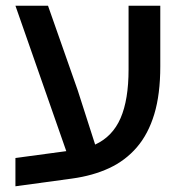

<svg xmlns="http://www.w3.org/2000/svg" viewBox="-20 -628 643 672"><path d="M34 -75 212 -99 34 -608H148L252 -312L313 -122Q374 -150 402 -214.5Q430 -279 430 -385V-608H541V-396Q541 -298 520 -228.5Q499 -159 459 -112.5Q419 -66 362 -39.5Q305 -13 232 -3L34 24Z"/></svg>

Font: IBM Plex Sans Hebrew Medm
Style: Regular
Weight: 500
Designer: Mike Abbink, Paul van der Laan, Pieter van Rosmalen, Yanek Iontef
Foundry: Bold Monday
Version: Version 1.3